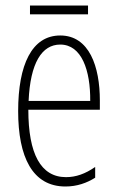

<svg xmlns="http://www.w3.org/2000/svg" viewBox="-20 -668 428 698"><path d="M300 -648H89V-616H300ZM199 -539C96 -539 46 -433 46 -264C46 -97 98 10 218 10C260 10 296 -3 326 -22V-61C290 -36 256 -24 220 -24C128 -24 83 -109 83 -269H343V-303C343 -425 305 -539 199 -539ZM199 -506C277 -506 309 -412 308 -301H84C90 -439 132 -506 199 -506Z"/></svg>

Font: Noto Sans Thai ExtCond ExtLt
Style: Regular
Weight: 200
Width: 2
Designer: Monotype Design Team
Foundry: Monotype Imaging Inc.
Version: Version 2.002